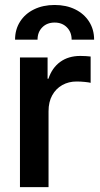

<svg xmlns="http://www.w3.org/2000/svg" viewBox="-20 -764 408 784"><path d="M61.5 0V-529.3H174.3V-442.4H177.7Q192.4 -486.8 225.8 -511.2Q259.3 -535.6 308.1 -535.6Q319.3 -535.6 330.8 -534.9Q342.3 -534.2 350.1 -533.2V-425.8Q343.3 -427.7 326.7 -429.4Q310.1 -431.2 292.5 -431.2Q260.3 -431.2 234.4 -416.7Q208.5 -402.3 193.4 -375.2Q178.2 -348.1 178.2 -309.6V0ZM41.5 -602.1Q41.5 -643.6 62 -675.8Q82.5 -708 119.1 -725.8Q155.8 -743.7 203.1 -743.7Q250.5 -743.7 286.9 -725.8Q323.2 -708 343.8 -675.8Q364.3 -643.6 364.3 -602.1H272.5Q272.5 -632.8 253.2 -652.3Q233.9 -671.9 203.1 -671.9Q171.9 -671.9 152.6 -652.3Q133.3 -632.8 133.3 -602.1Z"/></svg>

Font: Inter Cardless Tabular Medium
Style: Regular
Weight: 500
Designer: Rasmus Andersson
Foundry: rsms
Version: Version 4.000;git-4fc901f